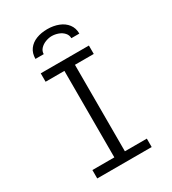

<svg xmlns="http://www.w3.org/2000/svg" viewBox="-222 -1052 1043 1167"><g transform="rotate(-30 300.0 -469.0)"><path d="M109 -59H263V-666H131V-725H469V-666H337V-59H491V0H109ZM455 -817H399Q399 -839 384.2 -855.2Q369.5 -871.5 346.8 -879.8Q324 -888 301 -888Q280.5 -888 258 -879.5Q235.5 -871 220.2 -854.8Q205 -838.5 205 -817H147Q147 -856.5 167 -883.8Q187 -911 221.5 -924.5Q256 -938 299 -938Q342 -938 377.5 -924.2Q413 -910.5 434 -883.2Q455 -856 455 -817Z"/></g></svg>

Font: JuliaMono Light
Style: Regular
Weight: 300
Monospace: yes
Designer: cormullion
Foundry: corm
Version: Version 0.054; ttfautohint (v1.8.4)